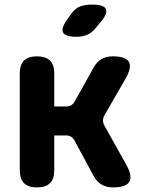

<svg xmlns="http://www.w3.org/2000/svg" viewBox="-20 -805 640 835"><path d="M141 10Q103 10 84.5 -8.5Q66 -27 66 -65V-485Q66 -523 84.5 -541.5Q103 -560 141 -560Q179 -560 197.5 -541.5Q216 -523 216 -485V-342H268Q281 -342 290 -347.5Q299 -353 305 -364L387 -511Q401 -536 421.5 -548Q442 -560 470 -560Q527 -560 540.5 -536Q554 -512 526 -463L434 -303Q428 -292 428 -281Q428 -270 434 -259L529 -89Q557 -39 542.5 -14.5Q528 10 471 10Q442 10 421.5 -2.5Q401 -15 387 -40L304 -194Q298 -205 289 -210.5Q280 -216 267 -216H216V-65Q216 -27 197.5 -8.5Q179 10 141 10ZM314 -645Q263 -645 254 -664.5Q245 -684 275 -724L290 -745Q308 -770 330 -777.5Q352 -785 381 -785Q432 -785 440.5 -765.5Q449 -746 417 -708L396 -683Q380 -663 359.5 -654Q339 -645 314 -645Z"/></svg>

Font: Maple Mono NL ExtraBold
Style: Regular
Weight: 800
Monospace: yes
Designer: subframe7536
Version: Version 7.000